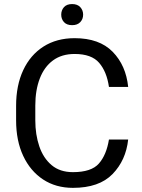

<svg xmlns="http://www.w3.org/2000/svg" viewBox="-20 -907 691 937"><path d="M511.7 -226.1H605.5Q594.7 -125 529.3 -57.6Q463.9 9.8 335.9 9.8Q252.4 9.8 190.2 -31.2Q127.9 -72.3 93.3 -146.2Q58.6 -220.2 58.6 -319.8V-390.6Q58.6 -490.2 93.3 -564.5Q127.9 -638.7 192.1 -679.7Q256.3 -720.7 344.2 -720.7Q464.8 -720.7 529.8 -654.3Q594.7 -587.9 605.5 -482.9H511.7Q501 -557.1 463.9 -600.3Q426.8 -643.6 344.2 -643.6Q281.2 -643.6 238.5 -612.1Q195.8 -580.6 174.1 -523.7Q152.3 -466.8 152.3 -391.6V-319.8Q152.3 -250 171.9 -192.6Q191.4 -135.3 231.9 -101.1Q272.5 -66.9 335.9 -66.9Q425.8 -66.9 462.6 -108.9Q499.5 -150.9 511.7 -226.1ZM278.8 -835.4Q278.8 -856.9 292.2 -872.1Q305.7 -887.2 332 -887.2Q357.9 -887.2 371.8 -872.1Q385.7 -856.9 385.7 -835.4Q385.7 -814 371.8 -799.1Q357.9 -784.2 332 -784.2Q305.7 -784.2 292.2 -799.1Q278.8 -814 278.8 -835.4Z"/></svg>

Font: RobotoDEMO
Style: Regular
Weight: 400
Designer: Christian Robertson
Foundry: Google
Version: Version 2.136